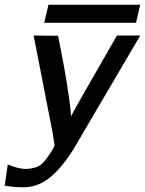

<svg xmlns="http://www.w3.org/2000/svg" viewBox="-25 -623 616 816"><path d="M163 -526 181 -603H571L553 -526ZM118 -472Q136 -472 170.5 -471.5Q205 -471 222 -471L246 -346Q275 -181 277 -129Q291 -158 472 -472H571L288 10Q236 93 185 133Q134 173 75 173Q34 173 -5 166L8 76Q46 92 72 94Q92 97 116 91Q141 87 159 67.5Q177 48 200 10Q206 -3 207 -5Q206 -10 199 -57Z"/></svg>

Font: Coval
Style: Medium Italic
Weight: 500
Foundry: Context Ltd
Version: Version 001.000